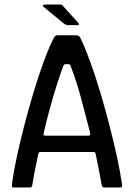

<svg xmlns="http://www.w3.org/2000/svg" viewBox="-20 -829 592 849"><path d="M41 0Q34 0 33 -4.5Q32 -9 34 -22Q40 -69 54 -134Q68 -199 87 -272.5Q106 -346 128 -419.5Q150 -493 173 -555.5Q196 -618 217 -660Q220 -666 224 -669.5Q228 -673 233 -673H319Q324 -672 328.5 -669.5Q333 -667 336 -660Q356 -619 379 -556Q402 -493 424 -419Q446 -345 465 -270.5Q484 -196 498 -131.5Q512 -67 518 -23Q521 -9 519.5 -4.5Q518 0 511 0H440Q435 0 433 -3Q431 -6 428 -18Q424 -44 417 -79Q410 -114 403 -148Q402 -154 399.5 -155.5Q397 -157 391 -157H161Q155 -157 153 -155.5Q151 -154 149 -147Q142 -114 135 -79Q128 -44 124 -18Q122 -6 120 -3Q118 0 112 0ZM180 -229H371Q376 -229 378 -232Q380 -235 378 -244Q359 -318 338.5 -394.5Q318 -471 292 -538Q290 -545 284 -545H268Q263 -545 260 -538Q247 -503 231 -453Q215 -403 200 -347.5Q185 -292 173 -240Q172 -236 173 -232.5Q174 -229 180 -229ZM278 -718Q273 -718 270 -720.5Q267 -723 261 -726L171 -800Q169 -802 170.5 -805.5Q172 -809 175 -809H244Q251 -809 254 -807Q257 -805 261 -800L325 -729Q329 -725 329 -721.5Q329 -718 323 -718Z"/></svg>

Font: Glory Medium
Style: Regular
Weight: 500
Designer: Robert Leuschke
Foundry: Robert Leuschke
Version: Version 1.011